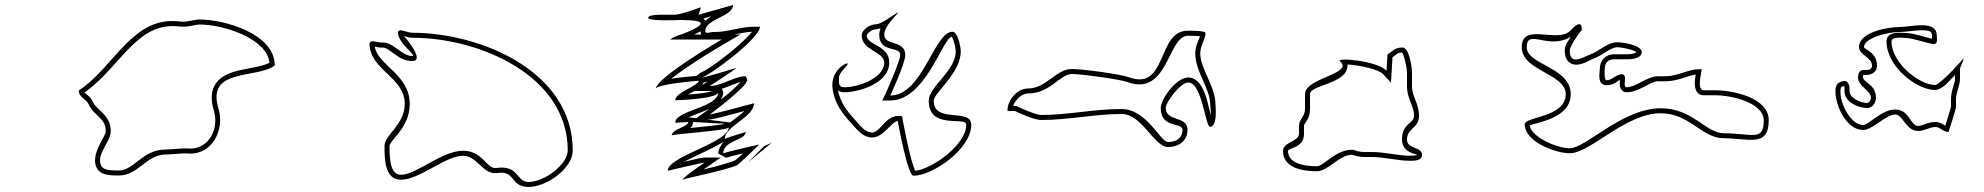

<svg xmlns="http://www.w3.org/2000/svg" viewBox="-20 -772 7936 768"><path d="M363 -110C374 -72 414 -70 455 -70C534 -70 565 -154 643 -154C671 -154 706 -160 731 -158C828 -150 878 -251 855 -334C801 -502 1005 -455 1079 -510C1079 -639 874 -694 779 -694C753 -694 728 -682 699 -686C509 -710 437 -502 295 -410C295 -382 325 -377 335 -354C354 -310 404 -300 403 -246C403 -227 347 -163 363 -110ZM382 -116C369 -159 422 -205 423 -246C424 -312 365 -333 353 -362C343 -386 322 -397 318 -402C464 -505 527 -687 697 -666C733 -662 760 -674 779 -674C871 -674 1047 -620 1058 -521C1024 -503 963 -500 910 -483C851 -464 807 -420 836 -328C858 -247 808 -172 733 -178C704 -180 669 -174 643 -174C549 -174 517 -90 455 -90C411 -90 388 -94 382 -116Z M1572 -641C1572 -598 1650 -548 1629 -548C1585 -548 1555 -605 1506 -602C1493 -601 1462 -615 1458 -599C1458 -491 1599 -465 1599 -356C1599 -273 1518 -233 1518 -188C1518 -134 1519 -53 1584 -53C1658 -53 1762 -149 1832 -149C1890 -149 1911 -72 1968 -80C2044 -91 2018 -27 2092 -24C2170 -24 2271 -101 2271 -170C2271 -487 1902 -641 1629 -641C1607 -641 1572 -663 1572 -641ZM1596 -628C1605 -625 1616 -621 1629 -621C1899 -621 2251 -469 2251 -170C2251 -117 2161 -44 2092 -44C2043 -47 2056 -113 1965 -100C1926 -95 1912 -169 1832 -169C1748 -169 1645 -73 1584 -73C1543 -73 1538 -127 1538 -188C1538 -211 1619 -261 1619 -356C1619 -475 1490 -511 1479 -586C1487 -584 1495 -581 1507 -582C1541 -584 1568 -528 1629 -528C1684 -528 1596 -628 1596 -628Z M2723 -641C2702 -632 2679 -629 2661 -614H2867C2867 -614 2603 -461 2603 -416C2603 -436 2775 -449 2775 -449C2775 -429 2681 -403 2681 -371C2681 -371 2853 -375 2853 -404C2853 -340 2681 -332 2681 -281L2733 -284C2733 -264 2667 -256 2667 -230C2667 -236 2895 -249 2895 -263C2895 -201 2651 -147 2651 -89C2651 -89 2791 -122 2799 -122C2799 -122 2711 -63 2711 -53C2711 -57 2885 -91 2927 -111C2923 -107 2918 -104 2918 -104C2925 -104 3017 -193 3017 -194C3017 -194 2873 -162 2873 -158C2873 -212 2963 -209 2963 -245C2963 -242 2879 -221 2879 -215C2879 -269 2996 -302 2996 -359C2996 -359 2829 -314 2819 -314C2819 -314 2969 -425 2969 -452C2969 -452 2966 -467 2960 -467C2918 -467 2867 -428 2819 -428C2819 -428 2924 -495 2924 -500C2924 -500 2798 -461 2783 -461C2808 -461 3020 -618 3020 -665H2999C2942 -666 2888 -642 2831 -644C2823 -644 2801 -635 2801 -647C2801 -697 2912 -705 2912 -752L2774 -713C2774 -713 2783 -737 2783 -743C2783 -743 2703 -713 2678 -713H2627C2622 -713 2573 -714 2573 -701C2573 -686 2695 -692 2702 -692C2821 -692 2792 -670 2723 -641ZM2901 -282 2734 -303C2760 -314 2789 -323 2817 -337C2811 -332 2808 -330 2808 -330L2759 -294H2819C2835 -294 2907 -315 2958 -328C2942 -312 2921 -299 2901 -282ZM2752 -284 2880 -277C2862 -272 2793 -265 2741 -260C2747 -265 2752 -272 2752 -284ZM3036 -187 2972 -123 3067 -201ZM2952 -158C2939 -146 2930 -138 2921 -131C2902 -122 2844 -106 2794 -94C2804 -101 2810 -105 2810 -105L2863 -142H2799C2787 -142 2753 -133 2717 -125C2762 -150 2829 -176 2874 -205C2864 -192 2853 -174 2853 -158C2854 -158 2884 -141 2884 -141C2903 -147 2929 -153 2952 -158ZM2868 -417C2896 -426 2922 -439 2942 -444C2926 -425 2893 -397 2863 -373C2869 -382 2873 -393 2873 -404C2872 -404 2868 -417 2868 -417ZM2765 -468C2748 -467 2700 -463 2665 -457C2740 -517 2878 -597 2878 -597L2942 -634H2917C2942 -639 2966 -644 2988 -645C2951 -598 2848 -518 2800 -490C2791 -485 2784 -482 2782 -481ZM2758 -408H2819H2829C2805 -399 2763 -396 2732 -394C2741 -399 2749 -403 2758 -408ZM2751 -710C2750 -710 2752 -710 2751 -710ZM2794 -698 2826 -707C2816 -701 2809 -696 2801 -689C2799 -693 2796 -696 2794 -698ZM2789 -432C2791 -435 2793 -438 2794 -442C2799 -443 2805 -444 2811 -446C2810 -445 2809 -445 2809 -445ZM2785 -634H2757C2767 -639 2775 -642 2782 -647C2782 -643 2783 -638 2785 -634Z M3568 -720C3549 -710 3505 -675 3484 -675C3461 -675 3427 -654 3427 -630C3427 -570 3517 -565 3517 -522C3517 -459 3412 -423 3358 -423C3333 -423 3336 -437 3336 -462C3336 -483 3369 -505 3371 -517C3372 -526 3297 -492 3311 -412C3321 -354 3349 -318 3388 -276C3411 -250 3433 -222 3469 -222C3514 -222 3548 -288 3571 -288C3571 -288 3610 -69 3634 -69C3708 -69 3865 -174 3865 -273C3865 -342 3715 -276 3715 -369C3715 -402 3823 -477 3823 -567C3823 -585 3811 -645 3790 -645C3716 -645 3671 -390 3541 -390C3541 -390 3601 -517 3601 -552C3601 -613 3517 -588 3517 -633C3517 -676 3591 -732 3568 -720ZM3502 -659C3499 -650 3497 -642 3497 -633C3497 -558 3581 -590 3581 -552C3581 -528 3523 -399 3523 -399L3509 -370H3541C3682 -370 3749 -617 3787 -625C3795 -615 3803 -577 3803 -567C3803 -488 3695 -426 3695 -369C3695 -250 3845 -309 3845 -273C3845 -194 3710 -96 3641 -89C3621 -127 3591 -292 3591 -292L3588 -308H3571C3523 -308 3499 -242 3469 -242C3444 -242 3428 -261 3403 -289C3366 -330 3342 -361 3332 -410C3342 -404 3349 -403 3358 -403C3412 -403 3537 -437 3537 -522C3537 -592 3447 -590 3447 -630C3447 -637 3467 -655 3484 -655C3491 -655 3498 -658 3502 -659Z M4040 -328C4058 -319 4117 -292 4145 -292C4253 -292 4359 -316 4466 -316C4549 -316 4596 -184 4652 -184C4697 -184 4730 -210 4730 -253C4730 -310 4643 -284 4643 -340C4643 -364 4702 -442 4733 -442C4789 -442 4801 -265 4820 -265C4851 -265 4842 -345 4842 -352C4842 -428 4781 -496 4781 -559C4781 -589 4802 -616 4802 -640C4802 -650 4738 -649 4733 -649C4606 -652 4651 -406 4496 -463C4460 -476 4309 -496 4268 -496C4202 -496 4167 -418 4091 -418C4050 -418 4010 -373 4010 -331C4010 -326 4016 -328 4019 -328ZM4045 -348H4033C4042 -376 4069 -398 4091 -398C4182 -398 4219 -476 4268 -476C4305 -476 4459 -455 4489 -444C4654 -383 4650 -631 4733 -629C4737 -629 4763 -629 4780 -627C4775 -610 4761 -588 4761 -559C4761 -484 4821 -419 4821 -352C4821 -346 4824 -326 4823 -310C4812 -354 4796 -462 4733 -462C4684 -462 4623 -375 4623 -340C4623 -257 4710 -284 4710 -253C4710 -223 4690 -204 4652 -204C4621 -204 4567 -336 4466 -336C4356 -336 4250 -312 4145 -312C4124 -312 4064 -339 4045 -348Z M5526 -489C5488 -530 5322 -543 5340 -527C5397 -476 5200 -461 5200 -396V-336C5200 -305 5176 -294 5176 -270V-237C5176 -205 5112 -205 5112 -168C5112 -98 5195 -87 5248 -87C5292 -87 5337 -153 5388 -153C5423 -142 5429 -144 5464 -144C5508 -145 5574 -129 5616 -129C5638 -129 5668 -128 5668 -153C5668 -186 5608 -175 5608 -213C5608 -261 5656 -258 5656 -309C5656 -357 5628 -387 5628 -426V-480C5628 -507 5616 -582 5590 -582C5555 -582 5550 -564 5530 -555ZM5648 -153C5648 -150 5629 -149 5616 -149C5577 -149 5512 -165 5464 -164C5426 -164 5426 -162 5392 -173H5388C5322 -173 5274 -107 5248 -107C5192 -107 5132 -120 5132 -168C5132 -182 5196 -178 5196 -237V-270C5196 -279 5220 -293 5220 -336V-396C5220 -432 5364 -436 5370 -506V-514C5417 -512 5495 -494 5512 -476L5544 -441L5550 -543C5569 -556 5568 -561 5588 -562C5597 -552 5608 -500 5608 -480V-426C5608 -377 5636 -349 5636 -309C5636 -276 5588 -281 5588 -213C5588 -161 5648 -155 5648 -153Z M6307 -651C6307 -651 6313 -706 6263 -651C6212 -595 6067 -686 6067 -583C6067 -488 6243 -478 6243 -395C6243 -302 6079 -306 6079 -275C6079 -204 6203 -159 6259 -159C6341 -159 6482 -319 6623 -319C6739 -319 6787 -219 6875 -219C6974 -219 7055 -181 7055 -291C7055 -382 6911 -411 6839 -411H6795C6765 -411 6787 -485 6787 -495H6775C6734 -495 6688 -467 6643 -467H6611C6570 -467 6523 -423 6487 -423C6466 -423 6495 -475 6467 -475C6445 -475 6428 -451 6407 -451C6395 -451 6399 -489 6399 -495C6399 -520 6410 -535 6439 -535H6495C6512 -535 6547 -541 6547 -563C6547 -592 6472 -603 6447 -603C6407 -601 6375 -566 6343 -555C6312 -544 6259 -506 6259 -571C6259 -584 6296 -643 6307 -651ZM6263 -625C6251 -606 6239 -589 6239 -571C6239 -548 6245 -531 6259 -521C6292 -499 6337 -531 6350 -536C6391 -550 6418 -581 6448 -583C6468 -583 6515 -573 6526 -563C6520 -559 6504 -555 6495 -555H6439C6399 -555 6379 -529 6379 -494C6379 -480 6367 -431 6407 -431C6434 -431 6452 -449 6460 -453C6460 -447 6459 -443 6459 -436C6459 -429 6462 -403 6487 -403C6536 -403 6582 -447 6611 -447H6643C6690 -447 6733 -470 6763 -474C6761 -464 6759 -451 6759 -439C6759 -425 6762 -391 6795 -391H6839C6914 -391 7035 -358 7035 -291C7035 -204 6988 -239 6875 -239C6804 -239 6751 -339 6623 -339C6470 -339 6323 -179 6259 -179C6207 -179 6105 -224 6099 -270C6122 -282 6263 -297 6263 -395C6263 -504 6087 -512 6087 -583C6087 -661 6173 -570 6263 -625Z M7322 -414C7318 -354 7365 -252 7432 -252C7470 -252 7524 -314 7560 -314C7593 -314 7602 -248 7654 -248C7675 -248 7700 -264 7722 -264C7741 -264 7753 -244 7774 -244C7774 -244 7804 -334 7804 -346V-376C7804 -403 7820 -430 7820 -456V-494C7820 -508 7834 -523 7834 -538C7834 -538 7741 -432 7720 -432C7659 -432 7546 -519 7546 -606C7546 -628 7599 -620 7604 -620C7631 -620 7696 -596 7716 -596C7733 -596 7727 -621 7727 -630C7727 -694 7624 -664 7578 -664C7532 -664 7416 -644 7416 -584C7416 -552 7468 -542 7468 -510C7468 -494 7456 -492 7442 -492H7432C7418 -492 7412 -476 7412 -464C7412 -423 7464 -413 7464 -380C7464 -373 7456 -360 7448 -360C7426 -360 7378 -378 7378 -408V-422C7378 -429 7372 -449 7358 -448C7335 -446 7323 -435 7322 -414ZM7342 -413C7343 -424 7345 -426 7356 -428C7357 -426 7358 -422 7358 -422V-408C7358 -357 7424 -340 7448 -340C7474 -340 7484 -366 7484 -380C7484 -436 7432 -441 7432 -464C7432 -467 7432 -470 7433 -472H7442C7455 -472 7488 -476 7488 -510C7488 -564 7436 -574 7436 -584C7436 -619 7527 -644 7578 -644C7604 -644 7639 -651 7667 -651C7700 -651 7708 -645 7708 -630V-617C7683 -622 7634 -640 7604 -640C7601 -640 7591 -641 7580 -641C7570 -641 7526 -643 7526 -606C7526 -505 7648 -412 7720 -412C7748 -412 7776 -447 7800 -472V-456C7800 -438 7784 -411 7784 -376V-347C7783 -338 7768 -292 7761 -269C7752 -274 7741 -284 7722 -284C7691 -284 7666 -268 7654 -268C7619 -268 7620 -334 7560 -334C7507 -334 7455 -272 7432 -272C7384 -272 7338 -357 7342 -413Z"/></svg>

Font: CISF Camouflage Kit
Style: OuLn
Weight: 400
Designer: Robert Jablonski, Jasper
Foundry: Cannot Into Space Fonts
Version: Version 1.27